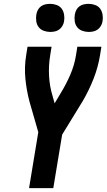

<svg xmlns="http://www.w3.org/2000/svg" viewBox="-20 -978 554 998"><path d="M131 0 179 -291 133 -451Q118 -508 112 -568.5Q106 -629 116 -691L123 -735H248L241 -691Q232 -637 235 -583Q238 -529 253 -480L264 -441L295 -493Q324 -540 345.5 -590Q367 -640 375 -691L382 -735H507L500 -691Q490 -629 466 -568Q442 -507 408 -449Q406 -446 404.5 -443.5Q403 -441 401 -438L303 -278L257 0ZM441 -812Q424 -812 407.5 -818Q391 -824 381 -837Q371 -850 368.5 -867.5Q366 -885 369 -903Q371 -915 377 -926.5Q383 -938 393.5 -945.5Q404 -953 416.5 -955.5Q429 -958 441 -958Q458 -958 474.5 -952Q491 -946 500.5 -933Q510 -920 513 -902.5Q516 -885 513 -867Q511 -855 504.5 -843.5Q498 -832 487.5 -824.5Q477 -817 465 -814.5Q453 -812 441 -812ZM241 -812Q224 -812 207.5 -818Q191 -824 181 -837Q171 -850 168.5 -867.5Q166 -885 169 -903Q171 -915 177 -926.5Q183 -938 193.5 -945.5Q204 -953 216.5 -955.5Q229 -958 241 -958Q258 -958 274.5 -952Q291 -946 300.5 -933Q310 -920 313 -902.5Q316 -885 313 -867Q311 -855 304.5 -843.5Q298 -832 287.5 -824.5Q277 -817 265 -814.5Q253 -812 241 -812Z"/></svg>

Font: Iosevka Term Curly Extrabold
Style: Italic
Weight: 800
Italic angle: -9°
Designer: Belleve Invis
Foundry: Belleve Invis
Version: Version 32.3.0